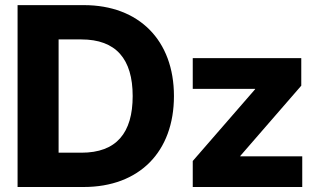

<svg xmlns="http://www.w3.org/2000/svg" viewBox="-20 -748 1276 768"><path d="M314.5 0C537.6 0 675.8 -141.1 675.8 -363.8C675.8 -586.4 536.1 -727.5 315.4 -727.5H50.3V0ZM751 0H1189V-122.6H940.9V-124L1185.1 -405.3V-515.6H751V-392.6H1000.5V-391.1L751 -104ZM214.4 -137.2V-590.3H305.2C444.3 -590.3 510.7 -511.7 510.7 -363.8C510.7 -216.3 445.8 -137.2 305.7 -137.2Z"/></svg>

Font: Raveo Display
Style: Bold
Weight: 700
Designer: Jakub Foglar, Rasmus Andersson (Inter)
Foundry: Jakubfoglar.com
Version: Version 1.100;Glyphs 3.2.3 (3260)